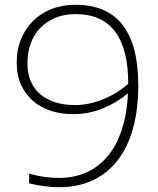

<svg xmlns="http://www.w3.org/2000/svg" viewBox="-20 -772 663 804"><path d="M296 -752Q559 -752 559 -415Q559 -314 537 -234.5Q515 -155 472.5 -100.5Q430 -46 368.5 -17Q307 12 228 12Q197 12 167 8Q137 4 102 -4V-45Q138 -35 167 -31Q196 -27 228 -27Q292 -27 344 -51Q396 -75 433 -120.5Q470 -166 491 -232Q512 -298 516 -381Q466 -340 408 -317Q350 -294 286 -294Q236 -294 193 -308Q150 -322 118.5 -349Q87 -376 68.5 -416.5Q50 -457 50 -511Q50 -564 68 -608Q86 -652 118 -684Q150 -716 195.5 -734Q241 -752 296 -752ZM517 -421Q517 -713 296 -713Q250 -713 213 -698Q176 -683 149.5 -656Q123 -629 109 -591Q95 -553 95 -507Q95 -424 148 -378Q201 -332 296 -332Q323 -332 352 -338Q381 -344 410 -355.5Q439 -367 466 -383.5Q493 -400 517 -421Z"/></svg>

Font: Encode Sans Wide
Style: Thin
Weight: 100
Designer: Pablo Impallari, Andres Torresi
Foundry: Pablo Impallari, Andres Torresi
Version: Version 1.000; ttfautohint (v1.00) -l 8 -r 50 -G 200 -x 14 -